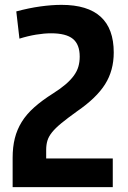

<svg xmlns="http://www.w3.org/2000/svg" viewBox="-20 -770 525 790"><path d="M32 -121Q32 -165 41 -201Q50 -237 69.5 -268.5Q89 -300 121 -328.5Q153 -357 199 -386Q229 -405 250 -423Q271 -441 284 -459Q297 -477 302.5 -496Q308 -515 308 -537Q308 -587 280 -610Q252 -633 190 -633Q162 -633 128.5 -627.5Q95 -622 60 -611L47 -723Q99 -737 146 -743.5Q193 -750 233 -750Q448 -750 448 -554Q448 -480 412.5 -423.5Q377 -367 297 -312Q258 -284 233 -263.5Q208 -243 194 -225.5Q180 -208 175 -191Q170 -174 170 -153V-118H444V0H32Z"/></svg>

Font: Encode Sans Compressed
Style: Bold
Weight: 700
Designer: Pablo Impallari, Andres Torresi
Foundry: Pablo Impallari, Andres Torresi
Version: Version 1.000; ttfautohint (v1.00) -l 8 -r 50 -G 200 -x 14 -